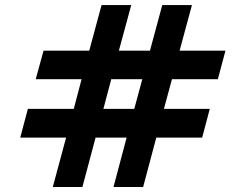

<svg xmlns="http://www.w3.org/2000/svg" viewBox="-20 -740 971 759"><path d="M188.7 -0.8 241.3 -196H60L90.2 -309.7H271.7L302.5 -427H121.2L152.2 -539.8H332.8L381.5 -720H498.8L450 -539.8H572.8L621.5 -720H738.8L690 -539.8H871.3L841.2 -427H659.8L628 -309.7H809.3L779.2 -196H597.8L545.8 -0.8H428.7L480.5 -196H357.8L305.8 -0.8ZM388.8 -309.7H510.8L542.5 -427H419.8Z"/></svg>

Font: Vela Sans GX ExtLt
Style: Regular
Weight: 200
Designer: Principal design: Mikhail Sharanda - project Manrope.
Design modification: Ravid Balaliev
Foundry: Mikhail Sharanda
Version: Version 1.001